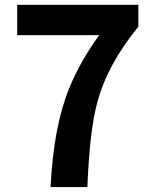

<svg xmlns="http://www.w3.org/2000/svg" viewBox="-20 -760 629 780"><path d="M185.5 0Q197.3 -247.1 262.7 -405.3Q305.7 -509.8 382.8 -617.2H49.8V-740.2H542V-651.4Q416 -498 375 -342.8Q343.8 -227.5 335 0Z"/></svg>

Font: Taipei Sans TC Beta
Style: Bold
Weight: 700
Designer: JT Foundry
Foundry: JT Foundry
Version: Version 1.000